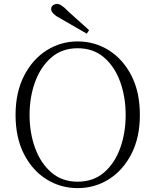

<svg xmlns="http://www.w3.org/2000/svg" viewBox="-20 -952 799 987"><path d="M438 -797 426 -779Q360 -817 296 -854Q243 -881 243 -905Q243 -928 272 -932Q295 -932 330 -894Q382 -848 438 -797ZM379 15Q292 15 219.5 -30Q147 -75 103.5 -159.5Q60 -244 60 -361Q60 -477 103.5 -562Q147 -647 219.5 -693Q292 -739 379 -739Q467 -739 539.5 -693.5Q612 -648 655.5 -563.5Q699 -479 699 -361Q699 -245 655.5 -160.5Q612 -76 539.5 -30.5Q467 15 379 15ZM379 -18Q460 -18 515 -65.5Q570 -113 598 -191Q626 -269 626 -361Q626 -453 598 -531Q570 -609 515 -656.5Q460 -704 379 -704Q299 -704 244 -656.5Q189 -609 160.5 -531Q132 -453 132 -361Q132 -269 160.5 -191Q189 -113 244 -65.5Q299 -18 379 -18Z"/></svg>

Font: Minh Nguyen ExtraLight
Style: Regular
Weight: 250
Designer: Ryoko NISHIZUKA 西塚涼子 (kana & ideographs); Frank Grießhammer (Latin, Greek & Cyrillic); Wenlong ZHANG 张文龙 (bopomofo); San
Foundry: Adobe
Version: Version 1.100;July 7, 2023;FontCreator 14.0.0.2814 64-bit